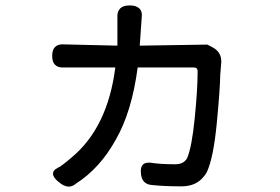

<svg xmlns="http://www.w3.org/2000/svg" viewBox="-20 -609 1040 713"><path d="M416 -550.8Q416 -567.4 426.8 -578.1Q437.5 -588.9 461.9 -588.9Q486.3 -588.9 498 -577.1Q506.8 -568.4 506.8 -552.7Q506.8 -550.8 499 -439.5L750 -443.4Q751 -443.4 752 -442.4L768.6 -433.6Q801.8 -417 801.8 -379.9Q801.8 -377 797.9 -330.1Q796.9 -274.4 784.7 -148.4Q772.5 -22.5 748 30.3Q741.2 43 729.5 54.7Q702.1 83 653.3 83Q589.8 83 544.9 78.1Q526.4 77.1 515.6 66.4Q502.9 53.7 502.9 26.4Q502.9 10.7 510.3 2.9Q517.6 -4.9 531.2 -4.9Q534.2 -4.9 538.1 -4.9Q574.2 1 630.9 1Q662.1 1 674.8 -21.5Q692.4 -62.5 703.1 -169.9Q713.9 -277.3 713.9 -344.7Q713.9 -351.6 710.4 -355Q707 -358.4 700.2 -358.4H491.2Q469.7 -194.3 410.2 -90.8Q351.6 15.6 261.7 73.2Q249 84 235.4 84Q217.8 84 197.3 66.4Q176.8 49.8 176.8 36.1Q176.8 23.4 192.4 15.6Q192.4 14.6 193.4 14.6Q204.1 11.7 246.1 -24.4Q379.9 -135.7 408.2 -358.4H211.9Q194.3 -358.4 184.1 -368.7Q173.8 -378.9 173.8 -401.4Q173.8 -423.8 184.1 -434.1Q194.3 -444.3 211.9 -444.3L416 -439.5Z"/></svg>

Font: TaiwanPearl
Style: Regular
Weight: 400
Version: Version 2.102